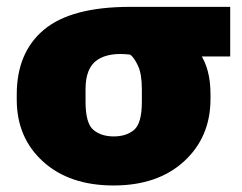

<svg xmlns="http://www.w3.org/2000/svg" viewBox="-20 -537 720 571"><path d="M317.9 14.6Q449.2 14.6 527.6 -57.4Q606 -129.4 606 -242.7V-257.8Q606 -331.1 574.7 -377.9Q543.5 -424.8 495.1 -447.8V-369.1H664.6V-516.6H367.2Q192.4 -516.6 111.1 -449Q29.8 -381.3 29.8 -255.9V-240.7Q29.8 -127.4 108.2 -56.4Q186.5 14.6 317.9 14.6ZM318.4 -131.3Q280.8 -131.3 257.6 -150.9Q234.4 -170.4 234.4 -234.9V-271.5Q234.4 -335.4 269.5 -358.9Q304.7 -382.3 367.2 -374.5Q378.4 -366.7 390.1 -342Q401.9 -317.4 401.9 -271.5V-234.9Q401.9 -170.4 378.9 -150.9Q356 -131.3 318.4 -131.3Z"/></svg>

Font: Roboto Flex
Style: Optical Size 14.0 Weight 1000 Grade 0.00 Width 100 Slant 0.00 Parametric Thick Stroke 96 Parametric Thin Stroke 79 Parametric Counter Width 468 Parametric Uppercase Height 712 Parametric Lowercase Height 514 Parametric Ascender Height 750 Parametric Descender Depth -203.00 Parametric Figure Height 738
Weight: 1000
Designer: Berlow after Robertson
Foundry: Google
Version: Version 3.000